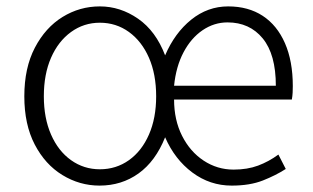

<svg xmlns="http://www.w3.org/2000/svg" viewBox="-20 -567 977 600"><path d="M291 13Q229 13 175 -20Q121 -53 88.5 -115.5Q56 -178 56 -266Q56 -355 89 -418Q122 -481 175.5 -514Q229 -547 292 -547Q356 -547 411.5 -508.5Q467 -470 496 -394Q526 -464 577.5 -505.5Q629 -547 693 -547Q756 -547 801 -517.5Q846 -488 870.5 -432Q895 -376 895 -298Q895 -288 894.5 -277.5Q894 -267 892 -256H524Q524 -192 549 -142.5Q574 -93 616.5 -65Q659 -37 710 -37Q753 -37 786.5 -49.5Q820 -62 850 -84L873 -39Q842 -19 801.5 -3Q761 13 704 13Q636 13 581 -28Q526 -69 496 -138Q466 -63 413 -25Q360 13 291 13ZM292 -38Q343 -38 383 -66.5Q423 -95 445.5 -146.5Q468 -198 468 -266Q468 -335 445.5 -386.5Q423 -438 383 -467Q343 -496 292 -496Q242 -496 202 -467Q162 -438 139.5 -386.5Q117 -335 117 -266Q117 -198 139.5 -146.5Q162 -95 202 -66.5Q242 -38 292 -38ZM524 -299H842Q842 -397 801 -447Q760 -497 691 -497Q649 -497 613 -472.5Q577 -448 553.5 -403.5Q530 -359 524 -299Z"/></svg>

Font: Noto Sans HK Thin Light
Style: Regular
Weight: 300
Version: Version 2.004-H2;hotconv 1.0.118;makeotfexe 2.5.65603